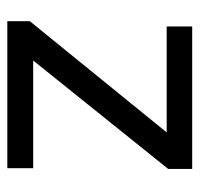

<svg xmlns="http://www.w3.org/2000/svg" viewBox="-30 -502 533 512"><g transform="rotate(90 236.0 -246.5)"><path d="M37 0V-60L349 -444L353 -425H51V-493H431V-429L121 -43L118 -69H429V0Z"/></g></svg>

Font: Hanken Grotesk
Style: Regular
Weight: 400
Designer: Alfredo Marco Pradil
Foundry: Hanken Design Co.
Version: Version 3.013